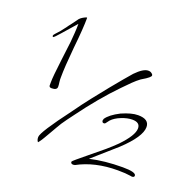

<svg xmlns="http://www.w3.org/2000/svg" viewBox="-115 -728 819 843"><g transform="rotate(20 294.0 -307.0)"><path d="M315 7Q303 7 303 -3Q303 -5 319.5 -19Q336 -33 363 -55Q398 -83 425.5 -106.5Q453 -130 472 -149Q528 -207 528 -240Q528 -268 492 -268Q469 -268 441.5 -257Q414 -246 399 -230L389 -217Q385 -210 379 -210Q370 -210 370 -221Q370 -223 372 -227V-228Q388 -252 433 -275Q456 -285 474.5 -290Q493 -295 509 -295Q561 -295 561 -258Q561 -213 481 -138L371 -41Q439 -57 524 -57Q586 -57 586 -40Q586 -32 574 -32Q572 -32 569 -33Q557 -35 542 -36Q527 -37 508 -37Q401 -37 322 6H320Q318 7 315 7ZM111 -276Q100 -276 99 -284V-300Q99 -313 101.5 -339.5Q104 -366 109 -406L120 -496Q122 -519 123.5 -540Q125 -561 125 -582Q92 -544 68 -517Q44 -490 42 -490Q37 -490 37 -494Q37 -499 43 -505Q52 -514 62 -526Q72 -538 82 -552Q85 -557 88 -560.5Q91 -564 94 -568Q102 -579 108.5 -587.5Q115 -596 119 -602Q129 -613 149 -621L152 -620Q152 -596 149.5 -560Q147 -524 142 -477Q133 -383 133 -335Q133 -331 133 -325.5Q133 -320 134 -314Q135 -308 135.5 -302Q136 -296 136 -292Q136 -276 111 -276ZM136 -33Q129 -40 129 -55Q129 -78 230 -212Q259 -253 288.5 -290.5Q318 -328 348 -365Q374 -397 393.5 -420Q413 -443 426 -458Q461 -494 484 -494Q494 -494 500 -489Q510 -482 505 -475Q501 -469 486 -459L465 -446Q450 -435 433 -418.5Q416 -402 396 -381Q357 -341 319.5 -296Q282 -251 246 -202Q232 -183 221.5 -169Q211 -155 204 -144Q200 -137 192 -124Q184 -111 173 -91Q163 -74 155.5 -61Q148 -48 141 -39L137 -34Z"/></g></svg>

Font: Shalimar
Style: Regular
Weight: 400
Designer: Robert E. Leuschke
Foundry: Robert E. Leuschke
Version: Version 1.010; ttfautohint (v1.8.3)